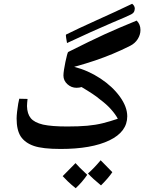

<svg xmlns="http://www.w3.org/2000/svg" viewBox="-20 -924 781 1017"><path d="M301 -135Q206 -135 159.5 -151Q113 -167 90 -201Q68 -235 68 -296Q68 -310 70.5 -332.5Q73 -355 76.5 -375Q80 -395 82 -401L126 -400Q125 -390 124 -381Q123 -372 123 -362Q124 -321 143 -298Q162 -275 208 -264Q231 -259 263 -256.5Q295 -254 337 -254Q398 -254 442.5 -258Q487 -262 525 -271.5Q563 -281 604 -295Q592 -318 568 -345Q544 -372 510 -397Q494 -411 469 -427.5Q444 -444 412 -463Q401 -459 385 -459Q358 -459 337 -478Q316 -497 316 -524Q316 -535 319 -555Q322 -575 326.5 -596Q331 -617 335 -632.5Q339 -648 342 -649Q402 -679 448 -701.5Q494 -724 533.5 -742Q573 -760 614 -777.5Q655 -795 704 -815Q714 -805 719 -792.5Q724 -780 724 -765Q724 -740 709.5 -717Q695 -694 669 -681Q621 -657 576.5 -638.5Q532 -620 483.5 -603.5Q435 -587 373 -570Q447 -551 511.5 -508.5Q576 -466 615 -412Q654 -358 654 -308Q654 -226 559.5 -180.5Q465 -135 301 -135ZM335 -696Q332 -713 330.5 -722.5Q329 -732 329 -736Q329 -740 330 -741Q360 -756 400.5 -775Q441 -794 492 -817Q539 -838 586.5 -860Q634 -882 680 -904Q694 -893 694 -878Q693 -867 689.5 -860.5Q686 -854 675 -848Q667 -844 640.5 -832Q614 -820 570 -802Q521 -781 462 -754.5Q403 -728 335 -696ZM515 58Q472 23 446 -5Q478 -33 513 -75Q516 -72 531.5 -56.5Q547 -41 575 -12Q565 3 550 20.5Q535 38 515 58ZM381 73Q356 53 339.5 37Q323 21 312 9Q329 -8 346 -25.5Q363 -43 380 -60Q386 -53 401.5 -37Q417 -21 442 2Q429 21 414 38.5Q399 56 381 73Z"/></svg>

Font: Noto Naskh Arabic UI
Style: Regular
Weight: 400
Designer: Monotype Design Team, David Williams, Mohamad Dakak and Nizar Qandah
Foundry: Monotype Imaging Inc.
Version: Version 2.014